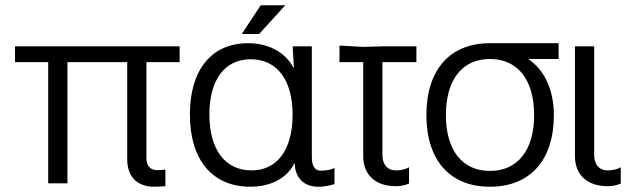

<svg xmlns="http://www.w3.org/2000/svg" viewBox="-20 -696 2414 729"><path d="M662 -520H37V-460H163V0H236V-460H463V-91C463 -25 501 13 566 13C579 13 595 12 608 11V-52C599 -51 588 -50 577 -50C551 -50 536 -66 536 -95V-460H662Z M931 13C1008 13 1070 -20 1097 -75H1099C1101 -20 1134 13 1189 13C1209 13 1231 9 1250 3V-59C1240 -52 1220 -48 1197 -48C1176 -48 1164 -66 1164 -98V-520H1091L1096 -439H1094C1064 -497 1000 -532 922 -532C783 -532 701 -431 701 -261C701 -89 786 13 931 13ZM775 -261C775 -393 833 -471 932 -471C1031 -471 1091 -393 1091 -261C1091 -128 1033 -49 935 -49C835 -49 775 -128 775 -261ZM898 -567H964L1063 -676H970Z M1359 -104C1359 -32 1405 11 1484 11C1501 11 1519 7 1533 1V-61C1522 -54 1504 -49 1484 -49C1451 -49 1432 -71 1432 -108V-460H1561V-520H1432L1359 -518L1269 -523V-460H1359Z M1840 -532C1688 -532 1599 -431 1599 -259C1599 -88 1688 13 1840 13C1993 13 2083 -88 2083 -259C2083 -352 2048 -430 1988 -470V-472H2101V-532ZM1673 -259C1673 -393 1735 -472 1840 -472C1946 -472 2008 -393 2008 -259C2008 -126 1946 -47 1840 -47C1735 -47 1673 -126 1673 -259Z M2163 -104C2163 -32 2209 11 2288 11C2305 11 2323 7 2337 1V-61C2326 -54 2308 -49 2288 -49C2255 -49 2236 -71 2236 -108V-520H2163Z"/></svg>

Font: Non Bureau Light
Style: Regular
Weight: 300
Designer: Jona Saucedo
Foundry: Non Foundry
Version: Version 1.000;FEAKit 1.0